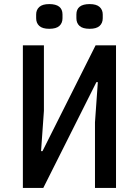

<svg xmlns="http://www.w3.org/2000/svg" viewBox="-20 -920 680 940"><path d="M92 -698H195V-377L181 -180H188L448 -698H548V0H445V-321L459 -518H452L192 0H92ZM157 -831V-849Q157 -872 172.5 -886Q188 -900 221 -900Q286 -900 286 -849V-831Q286 -807 270.5 -793Q255 -779 221 -779Q188 -779 172.5 -793Q157 -807 157 -831ZM354 -849Q354 -900 419 -900Q452 -900 467.5 -886Q483 -872 483 -849V-831Q483 -807 467.5 -793Q452 -779 419 -779Q385 -779 369.5 -793Q354 -807 354 -831Z"/></svg>

Font: Writer Medium
Style: Regular
Weight: 500
Monospace: yes
Designer: Mike Abbink, Paul van der Laan, Pieter van Rosmalen
Foundry: Bold Monday
Version: Version 2.001 2020